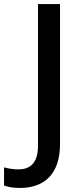

<svg xmlns="http://www.w3.org/2000/svg" viewBox="-98 -734 405 950"><path d="M0 196C119 196 199 130 199 -22V-714H90V-13C90 77 47 104 -6 104C-33 104 -57 100 -78 94V184C-59 191 -34 196 0 196Z"/></svg>

Font: Noto Sans Canadian Aboriginal Medium
Style: Regular
Weight: 500
Designer: Monotype Design Team, Typotheque's Kevin King
Foundry: Monotype Imaging Inc.
Version: Version 2.004